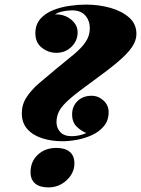

<svg xmlns="http://www.w3.org/2000/svg" viewBox="-20 -802 614 836"><path d="M293 -757Q285 -757 272 -755.5Q259 -754 245 -750.5Q231 -747 219 -739Q244 -741 266.5 -731Q289 -721 303.5 -703Q318 -685 318 -661Q318 -625 291.5 -598.5Q265 -572 225 -572Q191 -572 162.5 -594Q134 -616 134 -657Q134 -695 155.5 -719.5Q177 -744 210.5 -757.5Q244 -771 282.5 -776.5Q321 -782 354 -782Q410 -782 460 -768Q510 -754 542 -726Q574 -698 574 -654Q574 -625 554 -596Q534 -567 492.5 -532Q451 -497 386 -450Q319 -402 284.5 -372Q250 -342 238 -319Q226 -296 226 -270Q226 -245 242.5 -227Q259 -209 292 -209Q308 -209 324.5 -212.5Q341 -216 356 -223Q334 -231 314 -250.5Q294 -270 294 -304Q294 -339 317.5 -362Q341 -385 379 -385Q408 -385 430.5 -364.5Q453 -344 453 -314Q453 -278 433 -253.5Q413 -229 382 -214.5Q351 -200 316.5 -193.5Q282 -187 252 -187Q204 -187 163.5 -200Q123 -213 99 -240Q75 -267 75 -309Q75 -347 95.5 -378.5Q116 -410 149.5 -439Q183 -468 222 -500Q269 -538 302.5 -566Q336 -594 353.5 -620.5Q371 -647 371 -678Q371 -713 351 -735Q331 -757 293 -757ZM113 -52Q113 -99 145 -128.5Q177 -158 225 -158Q263 -158 283.5 -141Q304 -124 304 -90Q304 -63 289 -39.5Q274 -16 248.5 -1Q223 14 191 14Q153 14 133 -3Q113 -20 113 -52Z"/></svg>

Font: Playfair Display Black
Style: Italic
Weight: 900
Italic angle: -14°
Designer: Claus Eggers Sørensen
Foundry: Claus Eggers Sørensen
Version: Version 1.203